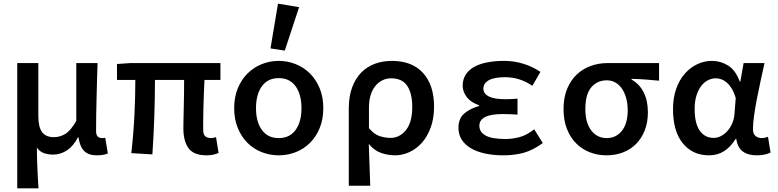

<svg xmlns="http://www.w3.org/2000/svg" viewBox="-20 -835 4240 1047"><path d="M74 192V-491H189V-202Q189 -142 209.5 -114.5Q230 -87 274 -87Q307 -87 336.5 -105Q366 -123 396 -176V-491H512Q510 -445 509 -395.5Q508 -346 506.5 -297Q505 -248 504.5 -202.5Q504 -157 504 -120Q504 -99 513 -90.5Q522 -82 536 -82Q540 -82 543.5 -82Q547 -82 554 -84L568 2Q545 12 508 12Q464 12 440 -10.5Q416 -33 408 -86H405Q380 -38 345 -15Q310 8 270 8Q244 8 221 0.5Q198 -7 181 -30Q181 4 182 32Q183 60 184 85.5Q185 111 186.5 137Q188 163 190 192Z M1107 12Q1036 12 1008 -27Q980 -66 980 -134Q980 -149 980.5 -179Q981 -209 982 -246Q983 -283 983.5 -323Q984 -363 984 -399H825Q825 -303 821.5 -199.5Q818 -96 811 7L696 0Q708 -105 713 -206.5Q718 -308 718 -399H618V-486L690 -491H1182V-399H1095Q1093 -362 1091.5 -320Q1090 -278 1089 -239.5Q1088 -201 1088 -171Q1088 -141 1088 -128Q1088 -102 1099 -92Q1110 -82 1133 -82Q1138 -82 1143.5 -83.5Q1149 -85 1158 -87L1172 -1Q1161 4 1145 8Q1129 12 1107 12Z M1500 12Q1452 12 1408 -5Q1364 -22 1330.5 -55Q1297 -88 1277 -136Q1257 -184 1257 -245Q1257 -306 1277 -354Q1297 -402 1330.5 -435Q1364 -468 1408 -485.5Q1452 -503 1500 -503Q1548 -503 1592 -485.5Q1636 -468 1669.5 -435Q1703 -402 1723 -354Q1743 -306 1743 -245Q1743 -184 1723 -136Q1703 -88 1669.5 -55Q1636 -22 1592 -5Q1548 12 1500 12ZM1500 -82Q1560 -82 1592 -126.5Q1624 -171 1624 -245Q1624 -320 1592 -364.5Q1560 -409 1500 -409Q1440 -409 1408 -364.5Q1376 -320 1376 -245Q1376 -171 1408 -126.5Q1440 -82 1500 -82ZM1533 -559 1455 -571 1496 -815 1611 -796Z M1882 178V-243Q1882 -310 1900.5 -359Q1919 -408 1950.5 -440Q1982 -472 2025 -487.5Q2068 -503 2117 -503Q2227 -503 2287 -437Q2347 -371 2347 -253Q2347 -190 2329 -140.5Q2311 -91 2281.5 -57.5Q2252 -24 2213.5 -6Q2175 12 2135 12Q2097 12 2059.5 -0.5Q2022 -13 1991 -50Q1993 12 1995 65Q1997 118 1999 178ZM2110 -83Q2159 -83 2193.5 -125.5Q2228 -168 2228 -252Q2228 -326 2200.5 -367Q2173 -408 2113 -408Q2088 -408 2066 -397.5Q2044 -387 2027.5 -367Q2011 -347 2001.5 -317.5Q1992 -288 1992 -249V-136Q2021 -102 2051 -92.5Q2081 -83 2110 -83Z M2725 12Q2669 12 2624 2Q2579 -8 2547 -27Q2515 -46 2497.5 -74Q2480 -102 2480 -138Q2480 -189 2511.5 -216Q2543 -243 2593 -257V-261Q2548 -276 2525.5 -305.5Q2503 -335 2503 -367Q2503 -402 2519.5 -428Q2536 -454 2566 -470.5Q2596 -487 2637.5 -495Q2679 -503 2729 -503Q2783 -503 2833.5 -487.5Q2884 -472 2927 -443L2883 -367Q2815 -414 2734 -414Q2675 -414 2645.5 -397.5Q2616 -381 2616 -351Q2616 -324 2645.5 -309Q2675 -294 2737 -294Q2766 -294 2802 -297V-210Q2760 -213 2721 -213Q2594 -213 2594 -149Q2594 -115 2628 -96Q2662 -77 2737 -77Q2775 -77 2814 -87.5Q2853 -98 2893 -130L2940 -55Q2885 -15 2834.5 -1.5Q2784 12 2725 12Z M3287 12Q3239 12 3196.5 -4.5Q3154 -21 3122 -53Q3090 -85 3071.5 -132Q3053 -179 3053 -240Q3053 -304 3073 -351.5Q3093 -399 3126.5 -430Q3160 -461 3203 -476Q3246 -491 3292 -491H3574V-395Q3532 -399 3498.5 -401.5Q3465 -404 3424 -405V-401Q3467 -377 3490 -331.5Q3513 -286 3513 -223Q3513 -168 3496 -124.5Q3479 -81 3449 -50.5Q3419 -20 3377.5 -4Q3336 12 3287 12ZM3288 -82Q3340 -82 3371.5 -122Q3403 -162 3403 -234Q3403 -267 3395.5 -296.5Q3388 -326 3373.5 -348.5Q3359 -371 3337.5 -384Q3316 -397 3289 -397Q3237 -397 3204.5 -359Q3172 -321 3172 -240Q3172 -166 3204 -124Q3236 -82 3288 -82Z M3846 12Q3757 12 3703.5 -53.5Q3650 -119 3650 -240Q3650 -302 3667.5 -351Q3685 -400 3714.5 -433.5Q3744 -467 3782.5 -485Q3821 -503 3862 -503Q3909 -503 3950 -478Q3991 -453 4014 -390H4017L4035 -491H4149Q4139 -446 4128 -395.5Q4117 -345 4107.5 -296Q4098 -247 4092 -204Q4086 -161 4086 -130Q4086 -105 4100 -93.5Q4114 -82 4134 -82Q4149 -82 4168 -89L4182 -3Q4170 3 4151.5 7.5Q4133 12 4107 12Q4059 12 4030.5 -9Q4002 -30 3995 -78H3992Q3963 -32 3927.5 -10Q3892 12 3846 12ZM3872 -83Q3892 -83 3911.5 -93Q3931 -103 3946.5 -120.5Q3962 -138 3972.5 -161.5Q3983 -185 3985 -212L3992 -300Q3983 -331 3970.5 -351.5Q3958 -372 3943.5 -384.5Q3929 -397 3913.5 -402.5Q3898 -408 3884 -408Q3862 -408 3841.5 -398Q3821 -388 3804.5 -367Q3788 -346 3778 -314.5Q3768 -283 3768 -241Q3768 -163 3795.5 -123Q3823 -83 3872 -83Z"/></svg>

Font: Source Code Pro Semibold
Style: Regular
Weight: 600
Monospace: yes
Designer: Paul D. Hunt, Teo Tuominen
Foundry: Adobe Systems Incorporated
Version: Version 2.030;PS 1.000;hotconv 16.6.51;makeotf.lib2.5.65220